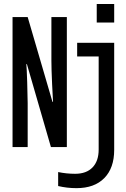

<svg xmlns="http://www.w3.org/2000/svg" viewBox="-20 -745 640 972"><path d="M237.8 -0.5 116.2 -420.4H113.3Q115.2 -405.3 117.7 -327.9Q120.1 -250.5 120.1 -222.7V-0.5H43.5V-658.7H120.1L245.6 -229.5H248.5Q247.1 -242.2 243.7 -320.6Q240.2 -398.9 240.2 -437.5V-658.7H318.4V-0.5ZM558.1 13.7Q558.1 105.5 508.1 156.5Q458 207.5 367.2 207.5Q319.3 207.5 274.4 196.8V126Q316.4 134.8 360.4 134.8Q417.5 134.8 448.5 102.5Q479.5 70.3 479.5 12.2V-459H370.6V-528.3H558.1ZM469.7 -630.9V-724.6H558.1V-630.9Z"/></svg>

Font: Courier New
Style: Regular
Weight: 400
Designer: Steve Matteson
Foundry: Ascender Corporation
Version: Version 2.00.3